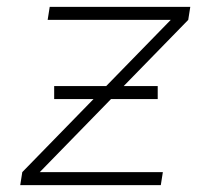

<svg xmlns="http://www.w3.org/2000/svg" viewBox="-20 -540 640 560"><path d="M39 0 45 -38 478 -482H119L125 -520H535L529 -482L96 -38H455L449 0ZM440 -251H138V-289H440Z"/></svg>

Font: Iosevka Extralight Extended
Style: Italic
Weight: 200
Width: 7
Italic angle: -9°
Monospace: yes
Designer: Belleve Invis
Foundry: Belleve Invis
Version: Version 32.5.0; ttfautohint (v1.8.4)